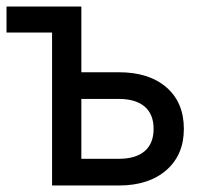

<svg xmlns="http://www.w3.org/2000/svg" viewBox="-20 -570 640 590"><path d="M140 0V-470H0V-550H230V-348H345Q438 -348 491.5 -301.5Q545 -255 545 -174Q545 -94 491 -47Q437 0 345 0ZM230 -82H345Q397 -82 424.5 -105.5Q452 -129 452 -174Q452 -219 424.5 -242.5Q397 -266 345 -266H230Z"/></svg>

Font: NKDuy Mono
Style: Regular
Weight: 400
Monospace: yes
Designer: NKDuy
Foundry: NKDuy
Version: Version 2.251; ttfautohint (v1.8.4.7-5d5b)